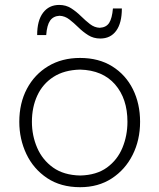

<svg xmlns="http://www.w3.org/2000/svg" viewBox="-20 -757 653 787"><path d="M308.6 10.3Q229 10.3 173.1 -27.1Q117.2 -64.5 88.1 -125.7Q59.1 -187 59.1 -257.8Q59.1 -334 90.3 -393.1Q121.6 -452.1 177.7 -485.8Q233.9 -519.5 308.1 -519.5Q384.8 -519.5 439.9 -485.1Q495.1 -450.7 524.7 -391.4Q554.2 -332 554.2 -257.8Q554.2 -183.1 523.7 -122.3Q493.2 -61.5 438 -25.6Q382.8 10.3 308.6 10.3ZM308.6 -37.6Q375.5 -39.1 418.5 -70.3Q461.4 -101.6 481.9 -151.4Q502.4 -201.2 502.4 -257.8Q502.4 -352.5 451.7 -410.9Q400.9 -469.2 308.6 -471.7Q243.2 -470.2 199 -441.7Q154.8 -413.1 132.8 -365.2Q110.8 -317.4 110.8 -257.8Q110.8 -201.2 132.3 -151.4Q153.8 -101.6 197.5 -70.3Q241.2 -39.1 308.6 -37.6ZM391.1 -599.1Q363.3 -599.1 341.6 -612.8Q319.8 -626.5 301.3 -644.8Q282.7 -663.1 264.4 -677.2Q246.1 -691.4 224.1 -692.4Q198.2 -690.9 185.3 -672.4Q172.4 -653.8 169.4 -613.3H132.3Q132.3 -672.9 156.5 -704.8Q180.7 -736.8 222.7 -736.8Q250.5 -736.8 272 -722.9Q293.5 -709 312 -690.7Q330.6 -672.4 348.9 -658.2Q367.2 -644 388.7 -643.1Q415.5 -644.5 427.5 -663.3Q439.5 -682.1 442.9 -722.2H479.5Q479.5 -662.6 456.3 -630.9Q433.1 -599.1 391.1 -599.1Z"/></svg>

Font: Pinar DS1-Light
Style: Regular
Weight: 300
Designer: Amin Abedi
Version: Version 2.000